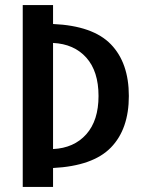

<svg xmlns="http://www.w3.org/2000/svg" viewBox="-20 -730 565 760"><path d="M70 10V-710H190V-635Q348 -628 419 -554.5Q490 -481 490 -350Q490 -219 419 -146Q348 -73 190 -65V10ZM190 -140Q273 -144 321.5 -198.5Q370 -253 370 -350Q370 -448 321.5 -502Q273 -556 190 -560Z"/></svg>

Font: Cuprum
Style: Regular
Weight: 400
Designer: Jovanny Lemonad
Foundry: Jovanny Lemonad
Version: Version 3.000